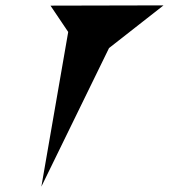

<svg xmlns="http://www.w3.org/2000/svg" viewBox="-20 -739 629 715"><path d="M168 -718 234 -620 134 -44 386 -560 589 -719Z"/></svg>

Font: Corrode
Style: Ita
Weight: 400
Designer: Mew Too
Version: Version 0.532